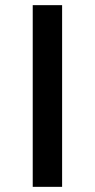

<svg xmlns="http://www.w3.org/2000/svg" viewBox="-20 -725 368 745"><path d="M107 0V-705H221V0Z"/></svg>

Font: Nunito Sans 6pt SemiBold
Style: Regular
Weight: 600
Version: Version 3.101;gftools[0.9.27]